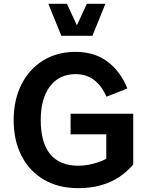

<svg xmlns="http://www.w3.org/2000/svg" viewBox="-20 -988 779 1014"><path d="M235.3 -968.1 303.9 -798.9H468L536.8 -968.1H438.7L386.1 -854.4L333.3 -968.1ZM352.8 -387.3V-278.5H541.3V-149.4Q525.1 -140.3 500.7 -131.8Q476.2 -123.3 448.7 -118Q421.2 -112.7 394.7 -112.7Q296 -112.7 245.6 -173.2Q195.1 -233.8 195.1 -353.7Q195.1 -468.1 244.2 -532.3Q293.2 -596.4 378.7 -596.4Q438.4 -596.4 478.8 -564Q519.2 -531.5 542.1 -477.3L652.7 -520.5Q616.5 -610.8 547.8 -662.5Q479.1 -714.1 378.8 -714.1Q281.1 -714.1 207.5 -668.4Q133.9 -622.6 93 -541.6Q52.2 -460.6 52.2 -353.7Q52.2 -245.4 94 -164.5Q135.7 -83.6 212.3 -39Q288.9 5.7 392.9 5.7Q458.5 5.7 512 -9.3Q565.5 -24.4 608.3 -52.4Q651 -80.4 683.6 -119.4V-387.3Z"/></svg>

Font: Estedad VF
Style: Regular
Weight: 100
Designer: Amin Abedi
Version: Version 7.3